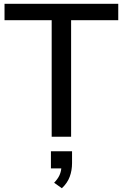

<svg xmlns="http://www.w3.org/2000/svg" viewBox="-20 -725 651 1018"><path d="M254 0V-618H4V-705H607V-618H357V0ZM308 273 267 244Q286 224 294.5 206Q303 188 305 168H250V77H362V140Q362 179 349.5 212.5Q337 246 308 273Z"/></svg>

Font: Nunito Sans SemiBold
Style: Regular
Weight: 600
Designer: Vernon Adams
Foundry: Vernon Adams
Version: Version 3.101; ttfautohint (v1.8.4.7-5d5b);gftools[0.9.27]